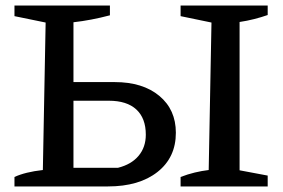

<svg xmlns="http://www.w3.org/2000/svg" viewBox="-20 -670 1018 690"><path d="M32 0V-34Q71 -52 134 -59L144 -589L32 -612V-650H375V-615Q307 -597 244 -590V-375H392Q493 -375 552.5 -325.5Q612 -276 612 -193Q612 -104 546 -52Q480 0 368 0ZM629 0V-34Q655 -44 680 -50Q705 -56 730 -59L740 -589L629 -612V-650H942V-616Q919 -608 893.5 -601.5Q868 -595 841 -591V-58L942 -39V0ZM244 -67H404Q452 -79 478 -110Q504 -141 504 -186Q504 -245 470 -276.5Q436 -308 371 -308H244Z"/></svg>

Font: Piazzolla Medium
Style: Regular
Weight: 500
Designer: Juan Pablo del Peral
Foundry: Huerta Tipografica
Version: Version 1.330